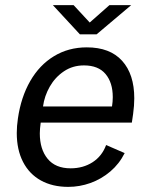

<svg xmlns="http://www.w3.org/2000/svg" viewBox="-20 -720 586 750"><path d="M319 -535Q409.5 -535 457 -482.5Q504.5 -430 504.5 -336Q504.5 -307.5 500 -275L495 -241H139Q135.5 -215.5 135.5 -199Q135.5 -137 166 -99.8Q196.5 -62.5 256 -62.5Q304.5 -62.5 341.5 -86.2Q378.5 -110 394.5 -153.5L467 -122Q446 -80 411 -50.2Q376 -20.5 333.5 -5.2Q291 10 246.5 10Q185 10 139.8 -15Q94.5 -40 70 -87.5Q45.5 -135 45.5 -200.5Q45.5 -227.5 50 -257.5Q62 -340.5 98 -403.2Q134 -466 190.8 -500.5Q247.5 -535 319 -535ZM417.5 -304Q420.5 -323 420.5 -340.5Q420.5 -397.5 392.2 -431Q364 -464.5 308 -464.5Q264 -464.5 229.8 -441.5Q195.5 -418.5 174.5 -381.8Q153.5 -345 148 -304ZM186.5 -700H267.5L330.5 -632L407.5 -700H492.5L357.5 -586H292Z"/></svg>

Font: 1883 Sans
Style: Italic
Weight: 400
Italic angle: -8°
Designer: 1883 Sans project is a fork of Public Sans.
Version: Version 1.009